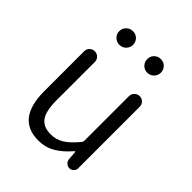

<svg xmlns="http://www.w3.org/2000/svg" viewBox="-213 -889 1029 1029"><g transform="rotate(45 301.0 -374.5)"><path d="M251 12.7Q86.9 12.7 86.9 -197.3V-499Q86.9 -516.6 98.6 -528.3Q110.4 -540 127.4 -540Q144.5 -540 156.2 -528.3Q168 -516.6 168 -499V-207Q168 -128.9 192.9 -93.3Q217.8 -57.6 275.4 -57.6Q315.4 -57.6 349.1 -78.6Q382.8 -99.6 421.9 -147.5Q426.8 -153.3 426.8 -160.2V-499Q426.8 -516.6 439 -528.3Q451.2 -540 467.8 -540Q484.4 -540 496.1 -528.3Q507.8 -516.6 507.8 -499V-33.2Q507.8 -19.5 498 -9.8Q488.3 0 474.6 0Q460 0 449.7 -9.8Q439.5 -19.5 438.5 -33.2L434.6 -85Q433.6 -85.9 432.1 -85.9Q430.7 -85.9 429.7 -85Q388.7 -37.1 346.2 -12.2Q303.7 12.7 251 12.7ZM143.6 -709Q143.6 -730.5 158.7 -745.6Q173.8 -760.7 196.3 -760.7Q218.8 -760.7 233.4 -745.6Q248 -730.5 248 -709Q248 -687.5 232.9 -672.4Q217.8 -657.2 195.8 -657.2Q173.8 -657.2 158.7 -672.4Q143.6 -687.5 143.6 -709ZM355.5 -709Q355.5 -730.5 370.1 -745.6Q384.8 -760.7 407.2 -760.7Q429.7 -760.7 444.3 -745.6Q459 -730.5 459 -709Q459 -687.5 443.8 -672.4Q428.7 -657.2 406.7 -657.2Q384.8 -657.2 370.1 -672.4Q355.5 -687.5 355.5 -709Z"/></g></svg>

Font: Gen Jyuu Gothic Normal
Style: Regular
Weight: 300
Designer: [Source Han Sans]
Ryoko NISHIZUKA  (kana & ideographs); Paul D. Hunt (Latin, Greek & Cyrillic); Wenlong ZHANG  (bopomofo
Version: Version 1.002.20150607